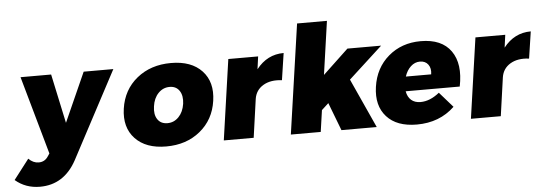

<svg xmlns="http://www.w3.org/2000/svg" viewBox="-130 -917 3665 1294"><g transform="rotate(-5 1702.5 -269.5)"><path d="M-74.2 143.1 29.8 7.8Q61 39.1 98.1 39.1Q139.6 39.1 162.1 3.9L174.8 -15.1L25.9 -543.9H232.9L304.2 -210.9L453.1 -543.9H653.8L340.8 45.9Q255.4 203.1 92.8 203.1Q-3.9 203.1 -74.2 143.1Z M700.7 -272Q719.2 -398.9 813 -474.9Q906.7 -550.8 1043.9 -550.8Q1181.2 -550.8 1252.7 -474.6Q1324.2 -398.4 1305.7 -272Q1287.6 -146 1194.3 -69.6Q1101.1 6.8 963.9 6.8Q826.7 6.8 754.6 -69.6Q682.6 -146 700.7 -272ZM904.8 -270Q896.5 -215.3 918.7 -182.1Q940.9 -148.9 985.8 -148.9Q1030.3 -148.9 1062 -181.9Q1093.8 -214.8 1102.1 -270Q1109.4 -324.2 1087.2 -357.7Q1064.9 -391.1 1021 -391.1Q976.1 -391.1 944.1 -357.7Q912.1 -324.2 904.8 -270Z M1353.5 0 1431.6 -543.9H1633.3L1621.6 -458Q1694.8 -551.8 1806.6 -551.8L1779.3 -370.1Q1703.1 -379.9 1652.3 -349.6Q1601.6 -319.3 1592.3 -259.8L1555.7 0Z M1807.1 0 1914.1 -742.2H2116.2L2064.5 -380.9L2237.3 -543.9H2465.3L2236.3 -334L2388.2 0H2149.4L2077.1 -189L2030.3 -146L2009.3 0Z M2406.2 -270Q2424.3 -397 2514.2 -473.9Q2604 -550.8 2733.4 -550.8Q2875.5 -550.8 2937.7 -462.6Q3000 -374.5 2969.2 -223.1H2603.5Q2610.4 -184.1 2634.5 -163.1Q2658.7 -142.1 2697.3 -142.1Q2761.2 -142.1 2825.2 -193.8L2915.5 -90.8Q2813.5 6.8 2659.7 6.8Q2523.9 6.8 2456.1 -68.6Q2388.2 -144 2406.2 -270ZM2613.3 -321.8H2784.7Q2791 -362.3 2772 -388.2Q2752.9 -414.1 2716.3 -414.1Q2681.6 -414.1 2654.3 -388.9Q2627 -363.8 2613.3 -321.8Z M3025.4 0 3103.5 -543.9H3305.2L3293.5 -458Q3366.7 -551.8 3478.5 -551.8L3451.2 -370.1Q3375 -379.9 3324.2 -349.6Q3273.4 -319.3 3264.2 -259.8L3227.5 0Z"/></g></svg>

Font: Trueno ExtraBold
Style: Italic
Weight: 800
Designer: Julieta Ulanovsky
Foundry: Julieta Ulanovsky
Version: Version 3.001b | FøM Fix